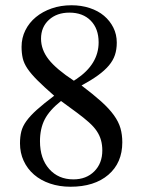

<svg xmlns="http://www.w3.org/2000/svg" viewBox="-20 -696 540 730"><path d="M290 -371Q335 -337 365 -310Q395 -283 413 -258Q431 -233 438 -208.5Q445 -184 445 -155Q445 -77 392 -31.5Q339 14 248 14Q206 14 170.5 2Q135 -10 109.5 -32Q84 -54 70 -84.5Q56 -115 56 -151Q56 -176 61 -196Q66 -216 80.5 -236Q95 -256 120 -278.5Q145 -301 186 -332Q147 -366 122.5 -390.5Q98 -415 84.5 -435Q71 -455 66.5 -474.5Q62 -494 62 -518Q62 -552 76.5 -581Q91 -610 116.5 -631Q142 -652 176.5 -664Q211 -676 252 -676Q289 -676 321 -665.5Q353 -655 375.5 -636Q398 -617 411 -591Q424 -565 424 -534Q424 -508 417 -487Q410 -466 394 -447Q378 -428 352.5 -409.5Q327 -391 290 -371ZM212 -312Q168 -277 150 -242Q132 -207 132 -159Q132 -93 167 -53.5Q202 -14 259 -14Q308 -14 338.5 -44.5Q369 -75 369 -124Q369 -145 364 -163Q359 -181 348 -197.5Q337 -214 318 -231Q299 -248 272 -268ZM261 -389Q264 -391 265 -392Q266 -393 270 -395Q355 -452 355 -535Q355 -587 325 -617.5Q295 -648 244 -648Q196 -648 166 -620.5Q136 -593 136 -549Q136 -507 165 -470Q194 -433 261 -389Z"/></svg>

Font: Klingon pIqaD vaHbo'
Style: Regular
Weight: 400
Width: 0
Designer: Mike Neff (qa'vaj)
Foundry: Mike Neff and Michael Everson
Version: Version 2.003